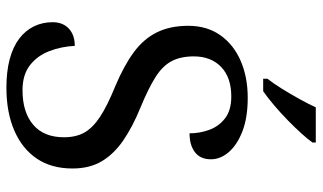

<svg xmlns="http://www.w3.org/2000/svg" viewBox="-218 -752 981 584"><g transform="rotate(90 272.0 -460.5)"><path d="M247 10Q198 10 160.5 0Q123 -10 98 -29Q73 -48 60.5 -74Q48 -100 48 -131Q48 -151 56.5 -166Q65 -181 81 -189.5Q97 -198 120 -198Q122 -157 136 -120.5Q150 -84 179 -61.5Q208 -39 255 -39Q322 -39 360 -71.5Q398 -104 398 -165Q398 -202 383.5 -227.5Q369 -253 335.5 -275Q302 -297 243 -321Q181 -347 140 -377Q99 -407 79 -447.5Q59 -488 59 -543Q59 -600 87.5 -640.5Q116 -681 165.5 -702.5Q215 -724 278 -724Q338 -724 379.5 -708Q421 -692 443 -666.5Q465 -641 465 -612Q465 -580 443.5 -563.5Q422 -547 386 -547Q386 -578 375.5 -607Q365 -636 340.5 -655Q316 -674 274 -674Q216 -674 184 -643Q152 -612 152 -560Q152 -520 166.5 -492.5Q181 -465 215 -443.5Q249 -422 307 -398Q366 -374 407.5 -345.5Q449 -317 471 -280Q493 -243 493 -191Q493 -127 463 -82.5Q433 -38 377.5 -14Q322 10 247 10ZM220 -784Q235 -803 251 -829Q267 -855 282 -882Q297 -909 307 -931H414V-921Q405 -908 387 -888Q369 -868 346.5 -846Q324 -824 301 -804.5Q278 -785 258 -771H220Z"/></g></svg>

Font: Noto Serif Telugu
Style: Regular
Weight: 400
Designer: Jelle Bosma - Monotype Design Team
Foundry: Monotype Imaging Inc.
Version: Version 2.003